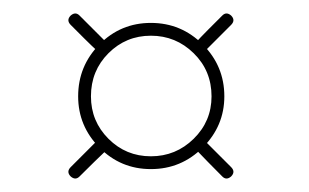

<svg xmlns="http://www.w3.org/2000/svg" viewBox="-20 -407 458 285"><path d="M323 -145Q316 -139 310 -145Q288 -167 268 -188Q261 -194 268 -201Q274 -208 281 -201Q302 -180 323 -159Q330 -152 323 -145ZM140 -329Q133 -322 127 -329Q116 -339 105.5 -349.5Q95 -360 85 -370Q78 -377 85 -384Q92 -390 98 -384Q109 -373 119.5 -362.5Q130 -352 140 -342Q147 -335 140 -329ZM85 -159Q106 -180 127 -201Q134 -208 141 -201Q147 -194 141 -187Q120 -167 98 -145Q92 -139 85 -145Q78 -152 85 -159ZM268 -341Q278 -352 288.5 -362.5Q299 -373 310 -384Q316 -390 323 -384Q330 -377 323 -370Q313 -360 302.5 -349.5Q292 -339 281 -328Q275 -321 268 -328Q261 -335 268 -341ZM204 -354Q167 -354 141 -328Q115 -302 115 -264Q115 -227 141 -201Q167 -175 204 -175Q241 -175 267.5 -201Q294 -227 294 -264Q294 -302 267.5 -328Q241 -354 204 -354ZM204 -373Q249 -373 281 -341Q313 -309 313 -264Q313 -220 281 -188Q249 -156 204 -156Q159 -156 127.5 -188Q96 -220 96 -264Q96 -309 127.5 -341Q159 -373 204 -373Z"/></svg>

Font: FRB American Cursive Guidelines Extralight
Style: Italic
Weight: 200
Italic angle: -25°
Version: Version 2.0;Modular Font Editor K font №1